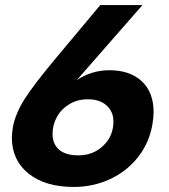

<svg xmlns="http://www.w3.org/2000/svg" viewBox="-20 -726 669 760"><path d="M377 -706 198 -492Q112 -389 76.5 -332.5Q41 -276 31 -223Q27 -195 27 -181Q27 -92 93 -39Q159 14 272 14Q348 14 414.5 -16.5Q481 -47 525.5 -103Q570 -159 583 -232Q588 -262 588 -282Q588 -361 541 -404.5Q494 -448 413 -448Q343 -448 284 -409L544 -706ZM188 -196Q188 -232 205.5 -263.5Q223 -295 255 -314Q287 -333 328 -333Q375 -333 402 -308.5Q429 -284 429 -245Q429 -188 389 -149.5Q349 -111 290 -111Q240 -111 214 -133.5Q188 -156 188 -196Z"/></svg>

Font: Geom Bold
Style: Bold Italic
Weight: 700
Italic angle: -10°
Version: Version 1.102